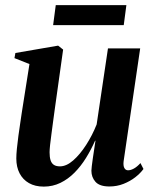

<svg xmlns="http://www.w3.org/2000/svg" viewBox="-20 -698 586 730"><path d="M146.5 11.5Q113.5 11.5 90.2 -1.8Q67 -15 54.5 -39Q42 -63 42 -95.5Q42 -110 44.2 -132.8Q46.5 -155.5 50 -181.8Q53.5 -208 57.2 -231.8Q61 -255.5 63 -271L92 -454.5L35 -477L38.5 -496.5L201 -524.5L220 -509.5L188 -281Q185.5 -262.5 182.2 -238.2Q179 -214 175.8 -190.2Q172.5 -166.5 170.5 -147.5Q168.5 -128.5 168.5 -119Q168.5 -101 172.2 -89Q176 -77 184.8 -71.2Q193.5 -65.5 208 -65.5Q232.5 -65.5 258.2 -88Q284 -110.5 307.5 -147Q331 -183.5 347.5 -225L390.5 -514H513L450 -85Q448 -68 452.8 -59.2Q457.5 -50.5 467 -50.5Q477 -50.5 489.2 -57.2Q501.5 -64 514 -78L525.5 -55.5Q514 -39.5 494.5 -24.2Q475 -9 449.8 1Q424.5 11 396 11Q359 11 343.2 -6.5Q327.5 -24 327.5 -49Q327.5 -53.5 329 -66.5Q330.5 -79.5 333 -96.5Q335.5 -113.5 338.2 -131.2Q341 -149 343 -163H341.5Q326.5 -129 307 -97.5Q287.5 -66 263.2 -41.5Q239 -17 209.8 -2.8Q180.5 11.5 146.5 11.5ZM192 -678.5H460.5L450.5 -602.5H182Z"/></svg>

Font: Merriweather 120pt SemiBold
Style: Italic
Weight: 600
Italic angle: -7.8°
Version: Version 2.101